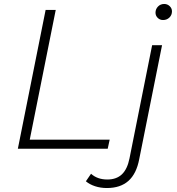

<svg xmlns="http://www.w3.org/2000/svg" viewBox="-20 -750 891 968"><path d="M210 -700H261L130 -46H533L523 0H70ZM413 164 439 126Q471 155 521 155Q567 155 594.5 129Q622 103 633 48L747 -522H797L682 52Q668 126 627.5 162Q587 198 519 198Q487 198 459.5 189Q432 180 413 164ZM764 -686Q764 -704 776.5 -717Q789 -730 808 -730Q824 -730 835.5 -719Q847 -708 847 -693Q847 -674 834 -661.5Q821 -649 802 -649Q786 -649 775 -660Q764 -671 764 -686Z"/></svg>

Font: Montserrat Alternates Light
Style: Italic
Weight: 300
Italic angle: -11.3°
Designer: Julieta Ulanovsky
Foundry: Julieta Ulanovsky
Version: Version 7.200